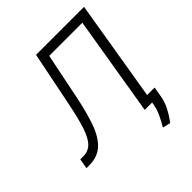

<svg xmlns="http://www.w3.org/2000/svg" viewBox="-260 -881 1206 1206"><g transform="rotate(-45 343.5 -277.5)"><path d="M-19.5 0 -7.5 -66.8 14.2 -66.4Q61.4 -65.3 91.6 -95Q121.8 -124.6 143.8 -191.4Q165.8 -258.2 187.5 -367.5L259.9 -727.3H686.4L565.7 0H498.2L608.3 -664.4H313.9L252.5 -362.2Q229.8 -250.4 201.7 -169.2Q173.7 -88.1 127.5 -44Q81.3 0 3.2 0ZM641.3 -55.4 630 11.7Q622.9 53.6 602.3 93.4Q581.7 133.2 553.3 171.5L500.4 159.4Q523.1 120.7 539.6 85.2Q556.1 49.7 561.8 12.8L573.2 -55.4Z"/></g></svg>

Font: Inter Light  BETA
Style: Italic
Weight: 300
Italic angle: 9.39999°
Designer: Rasmus Andersson
Foundry: rsms
Version: Version 3.011;git-f93a4a705